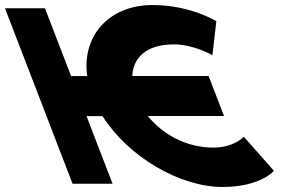

<svg xmlns="http://www.w3.org/2000/svg" viewBox="-223 -735 1202 767"><path d="M630 -145.4C514.3 -145.4 423 -203.6 367.3 -271.4L367.2 -271.6H671.9L610.4 -431.4H305.4C308.7 -499.1 355.2 -557.6 471.2 -557.6C552.8 -557.6 625.6 -514.3 625.6 -514.3L641.2 -650.3C641.2 -650.3 538.1 -714.9 386 -714.9C214.5 -714.9 103 -593.5 125.3 -431H61L-43.4 -702.1H-203.2L66.9 -0.9H226.7L122.6 -271.2H186.6C289.1 -108.8 494.7 11.9 666 11.9C818.1 11.9 871.4 -52.7 871.4 -52.7L751 -188.7C751 -188.7 711.6 -145.4 630 -145.4Z"/></svg>

Font: Hussar
Style: BdOpOblFour
Weight: 700
Foundry: Cannot Into Space Fonts
Version: Version 2.00